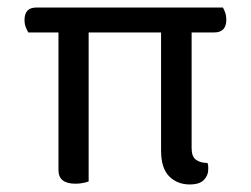

<svg xmlns="http://www.w3.org/2000/svg" viewBox="-20 -482 666 509"><path d="M55 -396Q52 -401 48.5 -409.5Q45 -418 45 -429Q45 -462 76 -462H571Q574 -457 577 -448.5Q580 -440 580 -430Q580 -396 548 -396H488V-89Q488 -67 499.5 -58.5Q511 -50 530 -50Q532 -45 532 -40.5Q532 -36 532 -32Q532 -17 520.5 -5Q509 7 483 7Q450 7 428.5 -14.5Q407 -36 407 -83V-396H215V-1Q210 1 200.5 3Q191 5 180 5Q135 5 135 -31V-396H55Z"/></svg>

Font: Baloo Chettan 2
Style: Regular
Weight: 400
Designer: Maithili Shingre, Unnati Kotecha and Ek Type
Foundry: Ek Type
Version: Version 1.640;hotconv 1.0.111;makeotfexe 2.5.65597; ttfautoh